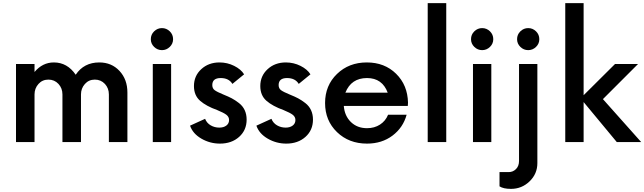

<svg xmlns="http://www.w3.org/2000/svg" viewBox="-20 -910 4128 1230"><path d="M616.2 -510Q695 -510 745.6 -455.6Q796.2 -401.2 796.2 -317.5V0H677.5V-305Q677.5 -345 651.9 -372.5Q626.2 -400 587.5 -400Q548.8 -400 523.8 -371.9Q498.8 -343.8 498.8 -305V0H380V-305Q380 -345 354.4 -372.5Q328.8 -400 290 -400Q251.2 -400 226.2 -371.9Q201.2 -343.8 201.2 -305V0H82.5V-500H201.2V-448.8Q252.5 -510 325 -510Q411.2 -510 465 -431.2Q517.5 -510 616.2 -510Z M946.2 -658.8Q946.2 -688.8 967.5 -709.4Q988.8 -730 1017.5 -730Q1046.2 -730 1067.5 -709.4Q1088.8 -688.8 1088.8 -658.8Q1088.8 -630 1067.5 -609.4Q1046.2 -588.8 1017.5 -588.8Q988.8 -588.8 967.5 -609.4Q946.2 -630 946.2 -658.8ZM958.8 0V-500H1076.2V0Z M1388.8 10Q1325 10 1270 -21.9Q1215 -53.8 1197.5 -105L1293.8 -148.8Q1305 -121.2 1330 -106.9Q1355 -92.5 1385 -92.5Q1412.5 -92.5 1430 -105.6Q1447.5 -118.8 1447.5 -141.2Q1447.5 -161.2 1430.6 -174.4Q1413.8 -187.5 1371.2 -205Q1301.2 -230 1261.9 -264.4Q1222.5 -298.8 1222.5 -358.8Q1222.5 -423.8 1269.4 -466.9Q1316.2 -510 1386.2 -510Q1436.2 -510 1480 -488.1Q1523.8 -466.2 1543.8 -433.8L1468.8 -372.5Q1446.2 -410 1393.8 -410Q1340 -410 1340 -365Q1340 -343.8 1355 -332.5Q1370 -321.2 1412.5 -303.8Q1443.8 -291.2 1465 -280Q1486.2 -268.8 1510.6 -250Q1535 -231.2 1547.5 -204.4Q1560 -177.5 1560 -143.8Q1560 -76.2 1511.9 -33.1Q1463.8 10 1388.8 10Z M1813.8 10Q1750 10 1695 -21.9Q1640 -53.8 1622.5 -105L1718.8 -148.8Q1730 -121.2 1755 -106.9Q1780 -92.5 1810 -92.5Q1837.5 -92.5 1855 -105.6Q1872.5 -118.8 1872.5 -141.2Q1872.5 -161.2 1855.6 -174.4Q1838.8 -187.5 1796.2 -205Q1726.2 -230 1686.9 -264.4Q1647.5 -298.8 1647.5 -358.8Q1647.5 -423.8 1694.4 -466.9Q1741.2 -510 1811.2 -510Q1861.2 -510 1905 -488.1Q1948.8 -466.2 1968.8 -433.8L1893.8 -372.5Q1871.2 -410 1818.8 -410Q1765 -410 1765 -365Q1765 -343.8 1780 -332.5Q1795 -321.2 1837.5 -303.8Q1868.8 -291.2 1890 -280Q1911.2 -268.8 1935.6 -250Q1960 -231.2 1972.5 -204.4Q1985 -177.5 1985 -143.8Q1985 -76.2 1936.9 -33.1Q1888.8 10 1813.8 10Z M2593.8 -252.5 2592.5 -231.2H2182.5Q2187.5 -167.5 2228.1 -128.1Q2268.8 -88.8 2331.2 -88.8Q2378.8 -88.8 2414.4 -111.9Q2450 -135 2466.2 -175H2585Q2562.5 -92.5 2494.4 -41.2Q2426.2 10 2331.2 10Q2215 10 2138.8 -63.8Q2062.5 -137.5 2062.5 -250Q2062.5 -362.5 2138.8 -436.2Q2215 -510 2330 -510Q2443.8 -510 2517.5 -437.5Q2591.2 -365 2593.8 -252.5ZM2331.2 -410Q2230 -410 2192.5 -316.2H2463.8Q2428.8 -410 2331.2 -410Z M2720 0V-890H2838.8V0Z M2997.5 -658.8Q2997.5 -688.8 3018.8 -709.4Q3040 -730 3068.8 -730Q3097.5 -730 3118.8 -709.4Q3140 -688.8 3140 -658.8Q3140 -630 3118.8 -609.4Q3097.5 -588.8 3068.8 -588.8Q3040 -588.8 3018.8 -609.4Q2997.5 -630 2997.5 -658.8ZM3010 0V-500H3127.5V0Z M3292.5 -658.8Q3292.5 -688.8 3313.8 -709.4Q3335 -730 3363.8 -730Q3392.5 -730 3413.8 -709.4Q3435 -688.8 3435 -658.8Q3435 -630 3413.8 -609.4Q3392.5 -588.8 3363.8 -588.8Q3335 -588.8 3313.8 -609.4Q3292.5 -630 3292.5 -658.8ZM3253.8 300Q3205 300 3180 283.8V192.5H3238.8Q3266.2 192.5 3285.6 173.1Q3305 153.8 3305 121.2V-500H3422.5V135Q3422.5 203.8 3372.5 251.9Q3322.5 300 3253.8 300Z M4087.5 0H3931.2L3718.8 -256.2V0H3601.2V-890H3718.8V-300L3920 -500H4067.5L3842.5 -275Z"/></svg>

Font: Now Medium
Style: Regular
Weight: 500
Designer: Alfredo Marco Pradil
Foundry: Alfredo Marco Pradil
Version: Version 1.002;PS 001.002;hotconv 1.0.88;makeotf.lib2.5.64775